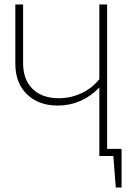

<svg xmlns="http://www.w3.org/2000/svg" viewBox="-20 -702 621 864"><path d="M527 -32V142H501L490 0H427V-308Q348 -227 239 -227Q154 -227 101.5 -277.5Q49 -328 49 -416V-682H84V-418Q84 -343 127 -301.5Q170 -260 244 -260Q299 -260 347.5 -283Q396 -306 427 -346V-682H462V-32Z"/></svg>

Font: FiraGO UltraLight
Style: Regular
Weight: 200
Designer: bBox Type
Foundry: bBox Type GmbH
Version: Version 1.001